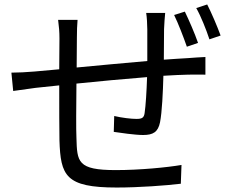

<svg xmlns="http://www.w3.org/2000/svg" viewBox="-20 -811 1040 859"><path d="M866 -619C852 -660 825 -722 807 -759L759 -744C778 -705 801 -645 816 -602ZM634 -753C637 -736 639 -701 639 -679V-538C534 -529 419 -518 323 -509L324 -642C324 -672 325 -699 327 -722H240C244 -692 246 -668 246 -639L245 -501C198 -497 159 -493 134 -491C98 -488 61 -486 31 -486L39 -404C66 -408 109 -414 140 -418L245 -429C245 -330 245 -225 246 -183C251 -25 273 28 502 28C602 28 723 19 789 11L792 -73C728 -62 605 -50 498 -50C326 -50 325 -87 322 -194C320 -232 321 -335 322 -437C420 -447 536 -458 638 -466C636 -404 632 -338 627 -305C624 -283 614 -279 590 -279C567 -279 525 -284 491 -292L489 -221C516 -217 584 -207 620 -207C665 -207 687 -220 696 -264C705 -310 709 -399 711 -472C754 -475 792 -476 821 -477C846 -477 883 -478 899 -477V-556C875 -555 847 -553 821 -551C789 -549 752 -547 713 -544C713 -587 714 -637 714 -681C715 -703 717 -737 719 -753ZM858 -775C879 -738 902 -680 917 -635L967 -652C952 -693 926 -754 907 -791Z"/></svg>

Font: Noto Sans CJK KR Regular
Style: Regular
Weight: 400
Designer: Ryoko NISHIZUKA (kana & ideographs); Paul D. Hunt (Latin, Greek & Cyrillic); Wenlong ZHANG (bopomofo); Sandoll Communica
Foundry: Adobe Systems Incorporated
Version: Version 1.004;PS 1.004;hotconv 1.0.82;makeotf.lib2.5.63406